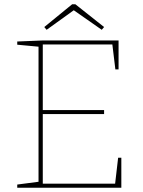

<svg xmlns="http://www.w3.org/2000/svg" viewBox="-20 -882 674 902"><path d="M535 -141H550V0H61V-15L168 -29L161 -21V-670L168 -662L61 -672V-687L182 -692H537V-556H522L507 -680L515 -673H174L181 -680V-358L174 -365H469V-346H174L181 -353V-12L174 -19H528L520 -12ZM199 -742 188 -755 319 -862H334L469 -755L458 -742L322 -837H331Z"/></svg>

Font: Bitter Thin Thin
Style: Regular
Weight: 250
Version: Version 2.002